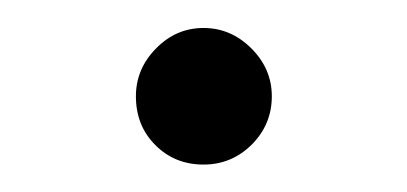

<svg xmlns="http://www.w3.org/2000/svg" viewBox="-20 -120 297 140"><path d="M79.1 -49.8Q79.1 -69.8 93.8 -84.7Q108.4 -99.6 128.4 -99.6Q148.4 -99.6 163.3 -84.7Q178.2 -69.8 178.2 -49.8Q178.2 -29.3 163.6 -14.6Q148.9 0 128.4 0Q107.4 0 93.3 -14.2Q79.1 -28.3 79.1 -49.8Z"/></svg>

Font: Vazirmatn UI ExtraLight
Style: Regular
Weight: 200
Designer: Saber Rastikerdar
Foundry: Saber Rastikerdar
Version: Version 33.003